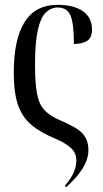

<svg xmlns="http://www.w3.org/2000/svg" viewBox="-20 -566 425 795"><path d="M37 -265Q37 -404 82 -475Q127 -546 218 -546Q286 -546 323.5 -519.5Q361 -493 361 -444Q361 -410 341 -397Q321 -384 286 -384Q286 -470 271.5 -502.5Q257 -535 219 -535Q192 -535 170.5 -515Q149 -495 137 -443.5Q125 -392 125 -299Q125 -221 133.5 -177Q142 -133 165 -109Q188 -85 231 -67Q298 -39 322 -13Q346 13 346 56Q346 93 322 131.5Q298 170 254 209L248 204Q277 169 286.5 145Q296 121 296 99Q296 64 269.5 43Q243 22 211 9Q148 -17 110 -49Q72 -81 54.5 -131.5Q37 -182 37 -265Z"/></svg>

Font: Noto Serif Display ExtraCondensed
Style: Regular
Weight: 400
Width: 2
Designer: Monotype Design Team
Foundry: Monotype Imaging Inc.
Version: Version 2.009